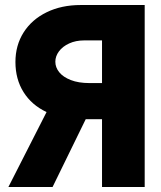

<svg xmlns="http://www.w3.org/2000/svg" viewBox="-20 -745 640 765"><path d="M386.5 0V-270H321.5L189.5 0H13.5L165.5 -298.5Q106 -326.5 73.8 -378Q41.5 -429.5 41.5 -498Q41.5 -564.5 74.2 -616Q107 -667.5 166 -696.2Q225 -725 301.5 -725H556.5V0ZM386.5 -414V-584H315.5Q282 -584 255.8 -572Q229.5 -560 215 -540.5Q200.5 -521 200.5 -499Q200.5 -476.5 216 -457.2Q231.5 -438 262.2 -426Q293 -414 336.5 -414Z"/></svg>

Font: JuliaMono Black
Style: Regular
Weight: 900
Monospace: yes
Designer: cormullion
Foundry: corm
Version: Version 0.054; ttfautohint (v1.8.4)